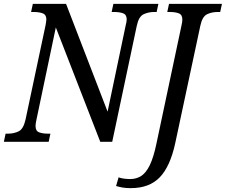

<svg xmlns="http://www.w3.org/2000/svg" viewBox="-39 -734 1169 994"><path d="M-19 0 -10 -42H2Q33 -42 57.5 -54Q82 -66 93 -114L197 -604Q198 -612 199.5 -620Q201 -628 201 -633Q201 -658 182 -665Q163 -672 134 -672H122L131 -714H303L518 -156L612 -604Q614 -611 615.5 -619.5Q617 -628 617 -633Q617 -658 598.5 -665Q580 -672 551 -672H539L548 -714H781L772 -672H760Q729 -672 704 -660Q679 -648 669 -600L542 0H480L250 -592L149 -111Q147 -103 146 -94.5Q145 -86 145 -81Q145 -56 163.5 -49Q182 -42 210 -42H222L213 0ZM638 240Q613 240 596 237Q579 234 562 229L575 184Q587 189 604 191Q621 193 635 193Q667 193 692 177Q717 161 736.5 121Q756 81 771 9L901 -604Q905 -621 905 -633Q905 -658 886.5 -665Q868 -672 839 -672H827L836 -714H1110L1101 -672H1089Q1057 -672 1032.5 -660Q1008 -648 998 -600L868 8Q842 128 788 184Q734 240 638 240Z"/></svg>

Font: Noto Serif SemiCondensed
Style: Italic
Weight: 400
Width: 4
Italic angle: -12°
Designer: Monotype Design Team
Foundry: Monotype Imaging Inc.
Version: Version 2.013